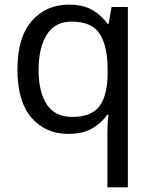

<svg xmlns="http://www.w3.org/2000/svg" viewBox="-20 -566 655 826"><path d="M442 11Q442 -7 443 -31Q444 -55 447 -72H441Q418 -38 377.5 -14Q337 10 273 10Q176 10 115.5 -59.5Q55 -129 55 -267Q55 -405 116.5 -475.5Q178 -546 276 -546Q339 -546 379 -522Q419 -498 443 -463H447L460 -536H530V240H442ZM290 -63Q373 -63 407.5 -108.5Q442 -154 443 -248V-266Q443 -368 409 -420.5Q375 -473 288 -473Q216 -473 181 -416.5Q146 -360 146 -265Q146 -170 181.5 -116.5Q217 -63 290 -63Z"/></svg>

Font: Noto Sans Symbols 2
Style: Regular
Weight: 400
Designer: Monotype Design Team
Foundry: Monotype Imaging Inc.
Version: Version 2.008; ttfautohint (v1.8.4.7-5d5b)